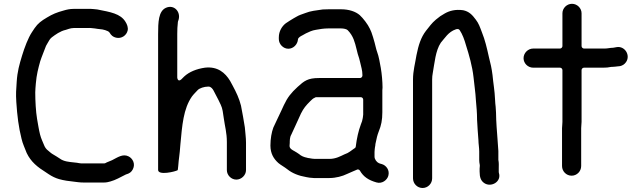

<svg xmlns="http://www.w3.org/2000/svg" viewBox="-20 -766 3296 983"><path d="M624.4 127.3C642.8 122.1 653 115.1 660.3 100.4C674.5 72 658.8 44.9 638.4 34.7C608.7 19.8 581.8 40.1 553.6 54.2C541.3 60.3 527.9 63.8 520.9 68.4C519.3 69.5 516.5 70.5 514 70.5H395C388 70.5 380.7 68.1 374.6 67.4L356.6 65.4C335 63 306.5 61.2 286.2 45.8C275.3 38 265 32.7 250.9 23.9C241.4 18.8 232.4 9.7 228.2 6.5C216.5 -1.9 209.8 -12.4 206.3 -21.5C200.1 -37.8 190.7 -54.8 184.9 -78C178.1 -105.6 175.1 -128.1 169.7 -157.9C163.5 -195.1 160.5 -249.7 160.5 -293C160.5 -306.2 162.2 -321.3 163.5 -339C167.3 -384 175.6 -415.1 186 -452.6C192.7 -473.8 209.3 -513.8 215.3 -530.3C215.4 -530.8 215.8 -531.6 216.2 -532.2L224.2 -546.2C230.1 -556.6 235.8 -567.7 245.5 -575C262.9 -588 287.9 -606.9 317 -613.2C324.5 -615.3 340.9 -622.5 357 -622.5H435.7C436.6 -622.7 442 -623.3 447.2 -622.3L465.3 -620.4C475.1 -619.4 485.8 -616.5 494 -616.5C502.9 -616.5 534.6 -609.6 540.7 -599.4C549.4 -585 558.2 -576.9 573.9 -573.2C602.2 -566.4 627.6 -584.7 633.5 -609.5C637.2 -625 630.6 -641.3 622.4 -654.4C596.7 -696.4 545.7 -704.2 478.1 -717.6L458.5 -719.6C449.1 -720.9 440.8 -720.5 431 -720.5H357C338.3 -720.5 321.9 -717 305.5 -712C270.8 -702.5 249.2 -693.8 220.4 -676.3C191.6 -659.3 174.4 -646.6 157.3 -622L143.4 -601.1C124 -571.9 105.4 -522.2 93 -481.4C79.3 -436.4 68.8 -399.9 65.5 -347.2C62.6 -303.8 60.8 -288.4 63.5 -243.8C68.1 -172.5 75.4 -114.8 90.2 -55.9C96 -29.7 107.5 -7.5 116.6 17.2C138.4 62.9 171.9 89.5 216.8 117.5L228.9 125.6C246.6 137.4 264 145.7 282.4 151C306.2 157.8 333.4 161.7 362.4 164.6L378.6 166.6C387.5 167.7 396.9 168.5 409 168.5H512C525.8 168.5 535.8 165.6 545.7 162.9C570.9 156.1 597.1 141.1 624.4 127.3Z M1190 153.5C1216.2 153.5 1239.5 130.8 1239.5 105V-35C1239.5 -62.5 1235.7 -84.5 1233.6 -113.5C1228.6 -142.9 1220.8 -193 1213.8 -225.2C1204.4 -262.8 1189.1 -294.2 1172 -326.1L1158.1 -351.8C1132.7 -393.8 1094.3 -426.8 1029.6 -419.6C985.8 -413.3 948.7 -398.1 923 -374.3C919.6 -370.4 913.6 -364.3 908.2 -359.6C889.6 -343.3 887.5 -369 887.5 -369L887.5 -593C887.5 -612.4 888.4 -634.3 890.5 -649.9V-652C890.5 -653.5 890.9 -655.4 891.5 -656.9C910.7 -701.7 873.2 -745.6 829.6 -726.1C791.1 -708.9 789.5 -652.1 789.5 -591V104C789.5 133.8 878.5 112.6 889.9 105.1C889.9 104.9 891.7 95.7 892.5 84.1C895.4 43.3 899.4 32.4 903.5 -26C912.6 -123.6 918.5 -208.9 962.9 -272.3C972.9 -285.6 983.8 -295.3 991.6 -304.2C1000.9 -314.9 1026.7 -322.5 1044 -322.5L1049 -322.5C1059.9 -322.5 1069.4 -310.1 1073.1 -302.8C1081.5 -287.3 1089.9 -271.1 1098.3 -254.4C1102.4 -245.4 1106.2 -237.6 1110.2 -229.6C1119.5 -210.8 1122.1 -186.5 1125.4 -162.7C1131.3 -118.6 1141.5 -87.6 1141.5 -38V105C1141.5 131.1 1163.9 153.5 1190 153.5Z M1898.5 -2C1898.5 -8.7 1900.7 -14 1901.5 -21.6C1901.6 -25.7 1902.1 -30.3 1903.9 -37C1907.8 -56.6 1911.7 -74.3 1919.4 -93.7C1931.6 -123.3 1937.5 -151.6 1937.5 -191L1937.5 -304C1937.5 -308.5 1937.8 -312.5 1938.5 -317.9C1938.4 -348.7 1934.9 -386.8 1929.7 -417.9C1924.9 -444.1 1919.4 -477.6 1911.3 -498.6C1905.6 -513.9 1902.1 -533.2 1898 -547.6L1890 -575.4C1886.9 -585.5 1884.2 -593.6 1881.4 -601.3L1873.6 -618.9C1863.6 -640.9 1839.1 -672.9 1821.7 -688.7C1801 -706.6 1767.2 -718.5 1726 -718.5H1663C1653.2 -718.5 1644.2 -718.2 1632.3 -717.6C1598.6 -712.8 1568.6 -709.7 1543.5 -699.3C1524.6 -692.5 1510.7 -688.4 1497.4 -680.2L1483.1 -672.1C1472.9 -666.5 1454.8 -654.5 1443.2 -646.8C1424.6 -632.8 1407.5 -606.6 1407.5 -575V-566C1407.5 -539.8 1430.2 -516.5 1456 -516.5C1482.3 -516.5 1503.4 -538.7 1505.5 -564C1506.4 -574.7 1521.8 -581.7 1528.3 -585.1L1546.2 -595.1C1559.3 -601.6 1578.1 -610.6 1597 -613.3C1615.3 -616.7 1637.5 -620.5 1661 -620.5H1726C1739.2 -620.5 1754.5 -617.1 1759.8 -611.8C1774.4 -597.2 1784 -581 1790.6 -564.6C1803.2 -533.2 1808.1 -495 1818.7 -467.5C1818.8 -467.1 1819 -466.5 1819.1 -466L1824.2 -445.8C1828.9 -423.9 1835.5 -406 1835.5 -382V-379C1835.5 -373.6 1830.6 -366.5 1823 -366.5H1613C1555.9 -366.5 1537.4 -351.9 1503.4 -320.8C1470.6 -290.8 1451.8 -267.2 1433.3 -227.7L1421.3 -201.6C1407 -173.1 1394 -142.2 1379.5 -113C1370.6 -89.6 1364.5 -55.5 1364.5 -21C1364.5 20.2 1381.3 47.3 1405.2 68.6C1417.3 79 1436.7 89.1 1451.8 101.2C1476.1 120.7 1509.2 134.2 1548.1 140.7L1564.6 143.6C1570.8 144.2 1578.1 144.8 1586.5 145.5H1667C1699.1 145.5 1733.8 136.1 1756.4 124.8C1770.8 117.6 1796.6 108 1809.5 101.8C1814.7 100.7 1820.2 103.2 1822.8 107.8C1840.9 139.4 1867.5 156.6 1907.5 168C1936.3 176.4 1961.8 155.9 1968 134.5C1976.6 104.9 1956.8 80.3 1934.6 74C1930.3 72.8 1925.5 71.8 1920 69.4C1908.8 64.6 1897.5 49.8 1897.5 36V12C1897.5 7.3 1898.5 2.7 1898.5 -2ZM1827 -268.5C1833.8 -268.5 1839.5 -262.8 1839.5 -256V-180C1839.5 -179.6 1839.5 -178.9 1839.4 -178.4L1837.4 -162.2C1835.3 -149.8 1833 -141.6 1827.6 -129.2C1814.8 -94.9 1806.6 -57.4 1801.4 -15.4C1800.7 -9.8 1796.4 -6.7 1791.5 -4.3L1771.3 10.2C1763.7 15.5 1756 20 1742.6 24.6C1724.1 33.3 1699.4 47.5 1667 47.5H1592C1587.3 47.5 1582.7 47.1 1577.9 46.3L1561.8 43.5C1559.8 43.4 1556.1 43.2 1550.3 41.1C1537.8 38.9 1521.5 32.6 1510.9 22.6C1504.3 17.9 1495.9 12.5 1485.9 6.9C1481.3 4.3 1462.5 -4.1 1462.5 -18V-21C1462.5 -25 1462.8 -28.5 1463.5 -33.9C1463.5 -44.3 1463.3 -63.2 1470.9 -75.8C1482.4 -102.6 1499.1 -134.6 1510.5 -162L1520.7 -184.4C1534.6 -212.1 1546.2 -225.9 1568.2 -247.8C1575.8 -255.4 1583.1 -262.5 1590 -264.9C1594.6 -266.4 1592.7 -268.5 1602 -268.5Z M2433.5 10V53C2433.5 60.7 2434.4 68.8 2436.2 77.4C2437.5 83.3 2435.5 90.2 2435.5 97V112C2435.5 143.1 2442.4 159.7 2459.1 171.2C2494.2 195.4 2549.2 164.2 2534.1 119C2533.8 117.9 2533.5 116.3 2533.5 115V97C2533.5 82.6 2534.4 70.4 2532.5 58.9C2532.2 57.3 2531.5 54 2531.5 53L2531.5 7.3C2529.1 -37 2525.2 -72.5 2522.5 -117.3L2520.5 -153.3C2520.5 -153.5 2520.5 -153.8 2520.5 -154C2520.5 -167.8 2520.2 -179.9 2519.5 -190.2L2517.6 -219.8C2516.3 -229.4 2515.2 -242.7 2514.5 -257.5C2512.8 -301.7 2505.6 -337.6 2501.6 -381.7C2497.3 -415.9 2491.8 -440.6 2482.8 -475.1C2472.8 -520.3 2463 -562.4 2447.4 -600.4C2437.1 -627.8 2430.9 -646.3 2416 -665.5C2397.8 -690.3 2381.2 -707.5 2350.9 -713.7C2311.8 -719 2281.7 -711.1 2257.3 -697.2C2236.5 -685.1 2231 -681.9 2211.6 -665.5C2189.1 -646.4 2180 -631.7 2160.8 -608.2C2135.2 -574.8 2122.7 -535.6 2112.3 -483.8C2105.7 -442.1 2094.5 -403.8 2094.5 -359V147C2094.5 174.3 2116.5 196.5 2143.5 196.5C2170.5 196.5 2192.5 174.3 2192.5 147V-359C2192.5 -370.4 2193.6 -381.8 2195.7 -392.3C2205 -443.2 2209.5 -506.3 2236.6 -546.9C2236.8 -547.3 2237.3 -547.9 2237.7 -548.4C2257.1 -569.9 2274.9 -602.8 2314 -615.9C2320.6 -618 2328.9 -618.7 2333.4 -611.9C2347.5 -590.8 2357.6 -563.6 2366 -533.6C2381.5 -484.7 2398 -428 2404.4 -370.3C2408.1 -330.5 2414.4 -294.7 2416.5 -252.8C2419.6 -215.4 2422.4 -192.5 2422.5 -152.3C2424.2 -117.7 2427 -79.8 2429.5 -48C2429.5 -47.7 2429.5 -47.3 2429.5 -47C2429.5 -30.5 2433.5 -10.2 2433.5 10Z M3077 -517.5H2970C2964.6 -517.5 2957.5 -522.4 2957.5 -530V-698C2957.5 -724.2 2935.1 -746.5 2908.5 -746.5C2881.9 -746.5 2859.5 -724.2 2859.5 -698V-530C2859.5 -524.6 2854.6 -517.5 2847 -517.5H2710C2683.1 -517.5 2660.5 -494.6 2660.5 -468C2660.5 -441.6 2682.9 -419.5 2710 -419.5H2847C2853.8 -419.5 2859.5 -413.8 2859.5 -407V-142C2859.5 -130.8 2857.5 -118 2857.5 -110V84C2857.5 111.3 2879.5 133.5 2906.5 133.5C2933.5 133.5 2955.5 111.3 2955.5 84V-110C2955.5 -120.9 2957.5 -133 2957.5 -142V-407C2957.5 -413.8 2963.2 -419.5 2970 -419.5H3068C3083.5 -419.5 3095.1 -420.5 3107.3 -423.2C3108 -423.4 3109.1 -423.5 3110 -423.5H3113C3123.4 -423.5 3133.5 -425.5 3143.9 -426.4L3154.2 -427.4C3166.7 -430.1 3177.3 -436.6 3185.2 -448.1C3209.1 -482.7 3179.5 -531.7 3137.1 -524.7L3127.1 -522.9C3126 -522.5 3122 -521.5 3119 -521.5C3104.5 -521.5 3090.6 -517.5 3077 -517.5Z"/></svg>

Font: Smoothie
Style: Light
Weight: 400
Foundry: Cannot Into Space Fonts
Version: Version 0.8